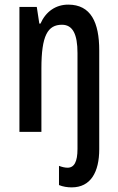

<svg xmlns="http://www.w3.org/2000/svg" viewBox="-20 -570 511 830"><path d="M290 240C372 240 409 174 409 75V-352C409 -473 373 -550 275 -550C221 -550 178 -520 155 -468H150L139 -540H64V0H159V-274C159 -416 186 -463 248 -463C295 -463 315 -421 315 -341V74C315 129 301 155 272 155C261 155 248 152 235 147V230C252 237 271 240 290 240Z"/></svg>

Font: Noto Sans Gujarati ExtraCondensed Medium
Style: Regular
Weight: 500
Width: 2
Designer: Jelle Bosma - Monotype Design Team, Universal Thirst
Foundry: Monotype Imaging Inc.
Version: Version 2.106